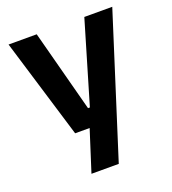

<svg xmlns="http://www.w3.org/2000/svg" viewBox="-123 -584 762 849"><g transform="rotate(-20 257.5 -159.0)"><path d="M247.5 -106H316L247.5 -76.5L370 -490.5H501.5L291 172H162.5L239.5 -69L299 -21H156L13.5 -490.5H146Z"/></g></svg>

Font: Anek Devanagari Medium SemiBold
Style: Regular
Weight: 600
Version: Version 1.003